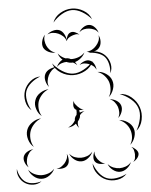

<svg xmlns="http://www.w3.org/2000/svg" viewBox="-130 -1119 998 1272"><g transform="rotate(-5 368.5 -483.0)"><path d="M478 -760Q507 -772 539.5 -763Q572 -754 593 -731Q615 -707 621.5 -674Q628 -641 613 -613Q617 -645 610 -675Q603 -705 586 -724Q569 -742 539 -751.5Q509 -761 478 -760ZM265 -685Q272 -705 291.5 -721Q311 -737 332 -737Q353 -737 372.5 -721Q392 -705 399 -685Q386 -701 367.5 -707Q349 -713 332 -713Q315 -713 297 -707Q279 -701 265 -685ZM415 -685Q427 -699 448 -707Q469 -715 486 -708Q503 -702 513.5 -682Q524 -662 524 -644Q517 -661 504 -671Q491 -681 477 -686Q464 -691 447.5 -692.5Q431 -694 415 -685ZM201 -558Q186 -574 180 -600Q174 -626 184 -646Q194 -666 218.5 -676.5Q243 -687 265 -685Q243 -680 228.5 -665.5Q214 -651 206 -635Q198 -619 195 -598.5Q192 -578 201 -558ZM72 -414Q44 -437 36 -475Q28 -513 40 -548Q52 -582 82 -607Q112 -632 149 -632Q114 -619 86.5 -595.5Q59 -572 49 -544Q40 -517 46.5 -481Q53 -445 72 -414ZM529 -629Q558 -629 585.5 -610.5Q613 -592 622 -565Q632 -538 621.5 -506.5Q611 -475 589 -456Q604 -481 605.5 -508Q607 -535 600 -557Q592 -579 574 -599Q556 -619 529 -629ZM136 -370Q113 -388 103 -419.5Q93 -451 103 -478Q112 -506 139.5 -524Q167 -542 196 -543Q169 -532 151 -512Q133 -492 125 -470Q118 -449 119.5 -422Q121 -395 136 -370ZM663 -470Q705 -470 739.5 -441Q774 -412 788 -372Q802 -332 793 -288Q784 -244 752 -218Q773 -254 781.5 -295.5Q790 -337 778 -369Q767 -401 735 -428Q703 -455 663 -470ZM376 -271Q364 -282 357 -300Q332 -280 303 -279Q320 -286 332 -297Q344 -308 352 -322Q351 -333 356 -343Q359 -351 366 -357Q370 -374 368 -391Q363 -393 360 -396Q350 -406 350 -423.5Q350 -441 356 -453Q355 -440 362 -430.5Q369 -421 377 -413Q384 -406 393.5 -398.5Q403 -391 417 -392Q403 -386 386 -387Q388 -379 389 -371Q406 -378 421 -377Q411 -374 403 -368Q395 -362 389 -354Q389 -347 387 -340Q382 -326 371 -313Q369 -303 369.5 -292.5Q370 -282 376 -271ZM594 -441Q616 -441 637.5 -428Q659 -415 666 -395Q673 -375 664.5 -351Q656 -327 639 -313Q650 -332 649.5 -351.5Q649 -371 644 -387Q638 -403 626 -418.5Q614 -434 594 -441ZM66 -171Q42 -190 32 -223.5Q22 -257 32 -286Q42 -315 71 -334.5Q100 -354 130 -355Q102 -344 82 -322.5Q62 -301 54 -278Q46 -255 48 -226Q50 -197 66 -171ZM644 -298Q672 -298 699.5 -280Q727 -262 736 -235Q745 -209 735 -178Q725 -147 703 -129Q718 -153 719.5 -179.5Q721 -206 713 -228Q706 -249 688.5 -268.5Q671 -288 644 -298ZM20 -39Q5 -51 -3.5 -73Q-12 -95 -6 -113Q1 -132 21 -143.5Q41 -155 61 -156Q43 -149 32.5 -134.5Q22 -120 17 -106Q12 -91 11 -73.5Q10 -56 20 -39ZM709 -114Q723 -110 737.5 -96Q752 -82 753 -67Q753 -51 740.5 -36Q728 -21 713 -15Q725 -26 727 -39.5Q729 -53 729 -65Q728 -78 724.5 -91.5Q721 -105 709 -114ZM449 -106Q440 -83 418 -65.5Q396 -48 372 -48Q347 -48 325 -65.5Q303 -83 295 -106Q310 -87 331 -79.5Q352 -72 372 -72Q391 -72 412 -79.5Q433 -87 449 -106ZM527 -22Q511 -17 491 -21Q471 -25 461 -38Q451 -51 453 -71.5Q455 -92 464 -106Q461 -90 466.5 -76.5Q472 -63 480 -52Q488 -42 499.5 -32.5Q511 -23 527 -22ZM279 -106Q288 -90 288.5 -67Q289 -44 277 -30Q266 -16 243.5 -12.5Q221 -9 203 -15Q222 -15 235.5 -24.5Q249 -34 259 -45Q269 -57 275.5 -72.5Q282 -88 279 -106ZM97 60Q74 78 43 78Q12 78 -12 63Q-37 48 -50.5 20.5Q-64 -7 -59 -35Q-55 -7 -41 18Q-27 43 -7 55Q13 67 41.5 68Q70 69 97 60ZM662 60Q637 88 598 94Q559 100 525 86Q491 72 467 40.5Q443 9 444 -28Q456 8 478.5 37Q501 66 529 77Q556 88 593 82.5Q630 77 662 60ZM187 -15Q177 10 151 28Q125 46 98 44Q71 43 47 22.5Q23 2 15 -24Q31 -2 54 8.5Q77 19 99 20Q121 21 145 13Q169 5 187 -15ZM698 -15Q689 8 667 25.5Q645 43 620 43Q596 43 573.5 25.5Q551 8 543 -15Q559 3 580 11Q601 19 620 19Q640 19 661 11.5Q682 4 698 -15ZM267 -980Q281 -1018 318 -1040Q355 -1062 396 -1062Q436 -1062 473 -1040Q510 -1018 524 -980Q498 -1011 463 -1031.5Q428 -1052 396 -1052Q363 -1052 328 -1031.5Q293 -1011 267 -980ZM433 -901Q442 -919 462 -932.5Q482 -946 502 -944Q522 -942 538.5 -924Q555 -906 559 -887Q548 -904 531.5 -911Q515 -918 499 -920Q483 -922 465.5 -918.5Q448 -915 433 -901ZM220 -905Q235 -920 259.5 -927Q284 -934 303 -926Q321 -918 332.5 -897Q344 -876 344 -856Q345 -870 352.5 -885Q360 -900 373 -905Q387 -911 404.5 -903.5Q422 -896 432 -885Q419 -892 406 -889.5Q393 -887 382 -883Q371 -879 360 -871.5Q349 -864 344 -850Q338 -871 323.5 -884Q309 -897 293 -904Q278 -911 258.5 -912.5Q239 -914 220 -905ZM263 -781Q241 -779 218 -790Q195 -801 185 -820Q176 -840 182.5 -865Q189 -890 204 -905Q195 -885 197.5 -865.5Q200 -846 207 -831Q214 -815 228 -801Q242 -787 263 -781ZM557 -871Q568 -852 567 -827Q566 -802 552 -786Q539 -770 514 -766Q489 -762 469 -770Q490 -770 506.5 -779.5Q523 -789 534 -802Q546 -815 553.5 -832.5Q561 -850 557 -871ZM454 -765Q443 -740 416.5 -721.5Q390 -703 362 -705Q334 -706 309.5 -726.5Q285 -747 277 -774Q294 -752 317.5 -741Q341 -730 363 -729Q386 -728 410.5 -736.5Q435 -745 454 -765ZM504 -704Q488 -664 448.5 -642.5Q409 -621 367 -622Q324 -623 286 -647Q248 -671 234 -712Q261 -678 297 -655.5Q333 -633 367 -632Q401 -631 438.5 -651.5Q476 -672 504 -704Z"/></g></svg>

Font: Rubik Puddles
Style: Regular
Weight: 400
Designer: Hubert and Fischer, NaN
Foundry: Hubert and Fischer, NaN
Version: Version 2.200